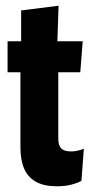

<svg xmlns="http://www.w3.org/2000/svg" viewBox="-20 -645 321 672"><path d="M179 7Q135 7 106.8 -8.2Q78.5 -23.5 65 -53.8Q51.5 -84 51.5 -128.5V-483H184V-160.5Q184 -136 194.2 -125.5Q204.5 -115 228.5 -115Q241.5 -115 252.5 -117.8Q263.5 -120.5 273.5 -124.5L265 -12Q249 -3.5 227.5 1.8Q206 7 179 7ZM6.5 -392V-500.5H269.5L261 -392ZM54 -492V-608.5L185 -625L180.5 -492Z"/></svg>

Font: Anek Latin Condensed
Style: Bold
Weight: 700
Width: 3
Designer: Yesha Goshar
Foundry: Ek Type
Version: Version 1.003